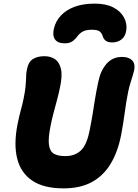

<svg xmlns="http://www.w3.org/2000/svg" viewBox="-20 -1026 762 1059"><path d="M330 13Q221 13 157.5 -30Q94 -73 74.5 -152.5Q55 -232 77 -342Q85 -383 95.5 -421Q106 -459 111 -486Q118 -522 120.5 -545Q123 -568 123.5 -583.5Q124 -599 124.5 -612.5Q125 -626 129 -645Q136 -683 160.5 -699.5Q185 -716 225 -716Q259 -716 283 -700Q307 -684 316 -646.5Q325 -609 311 -544Q305 -514 295 -476.5Q285 -439 275 -401.5Q265 -364 259 -332Q245 -263 250 -227Q255 -191 277.5 -178Q300 -165 340 -165Q392 -165 425 -195Q458 -225 474 -305Q485 -359 491.5 -400.5Q498 -442 504.5 -482.5Q511 -523 522 -574Q534 -635 567 -673.5Q600 -712 653 -712Q690 -712 708.5 -693.5Q727 -675 720 -638Q716 -622 711 -605.5Q706 -589 699.5 -569Q693 -549 687 -520Q676 -466 668 -405Q660 -344 648 -281Q630 -189 590.5 -123Q551 -57 487 -22Q423 13 330 13ZM503 -1006Q564 -1006 604 -985.5Q644 -965 662.5 -932Q681 -899 677 -863Q673 -827 651.5 -809.5Q630 -792 599 -792Q577 -792 564.5 -800.5Q552 -809 547 -825Q543 -841 531 -851.5Q519 -862 487 -862Q453 -862 435.5 -851.5Q418 -841 407 -826Q395 -809 379 -798Q363 -787 338 -787Q297 -787 282.5 -810Q268 -833 278 -871Q288 -911 317 -941.5Q346 -972 392.5 -989Q439 -1006 503 -1006Z"/></svg>

Font: Shantell Sans ExtraBold
Style: Italic
Weight: 800
Italic angle: -11°
Designer: Stephen Nixon, Anya Danilova, Shantell Martin
Foundry: Arrow Type
Version: Version 1.011;[c5ecc13dd]